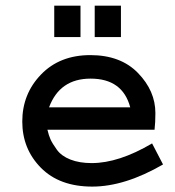

<svg xmlns="http://www.w3.org/2000/svg" viewBox="-20 -653 626 686"><path d="M523.4 -140.6 562.5 -65.4Q425.8 13.7 309.6 13.7Q192.4 13.7 126 -53.7Q59.6 -121.1 59.6 -218.8Q59.6 -317.4 126.5 -386.7Q193.4 -456.1 302.7 -456.1Q411.1 -456.1 473.1 -392.1Q535.2 -328.1 535.2 -249Q535.2 -215.8 532.2 -189.5H149.4Q154.3 -168.9 160.6 -154.8Q167 -140.6 183.1 -118.2Q199.2 -95.7 231.4 -83Q263.7 -70.3 307.6 -70.3Q404.3 -70.3 523.4 -140.6ZM155.3 -269.5H445.3Q418 -372.1 303.7 -372.1Q193.4 -372.1 155.3 -269.5ZM173.8 -520.5V-632.8H267.6V-520.5ZM318.4 -520.5V-632.8H412.1V-520.5Z"/></svg>

Font: Thabit-Bold
Style: Bold
Weight: 700
Designer: Regenerated by Nadim Shaikli
Foundry: MAK Alagha
Version: 0.01